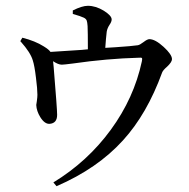

<svg xmlns="http://www.w3.org/2000/svg" viewBox="-20 -590 651 662"><path d="M175 52 164 39Q282 -33 362 -142.5Q442 -252 469 -378Q471 -387 469.5 -389.5Q468 -392 459 -391Q349 -388 231 -371Q200 -367 193 -367Q181 -367 163 -379Q163 -374 165 -359Q177 -214 177 -194Q177 -165 151 -163Q134 -162 119 -186Q106 -207 105 -228Q105 -231 107 -241Q109 -255 109 -263Q109 -283 104 -322Q99 -364 93 -382Q85 -409 52 -446L50 -448L57 -460Q101 -449 131 -430Q149 -419 154 -411Q186 -413 262 -418Q276 -419 283 -420Q283 -481 282 -500Q281 -514 279 -519Q277 -525 269 -529Q259 -534 231 -542V-554Q263 -570 283 -570Q310 -570 338 -553Q365 -536 365 -523Q365 -515 358 -505Q350 -493 348 -481Q345 -456 343 -425Q354 -426 376 -427Q436 -431 455 -434Q462 -435 475 -445Q488 -455 495 -455Q515 -455 544 -428.5Q573 -402 573 -386Q573 -376 556 -360Q542 -348 539 -340Q487 -197 404 -106Q316 -9 175 52Z"/></svg>

Font: GenRyuMin TW M
Style: Regular
Weight: 500
Version: Version 1.501;PS 1;hotconv 16.6.51;makeotf.lib2.5.65220